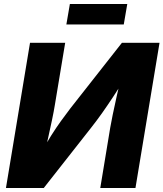

<svg xmlns="http://www.w3.org/2000/svg" viewBox="-20 -942 819 962"><path d="M658.7 0H482.4L532.2 -301.8Q536.6 -327.6 544.9 -367.9Q553.2 -408.2 564.2 -457.5Q575.2 -506.8 587.4 -559.1L610.8 -555.7Q574.7 -499 545.9 -455.3Q517.1 -411.6 491 -374.8Q464.8 -337.9 436 -301.3L199.2 0H9.8L130.4 -727.5H306.6L254.9 -416.5Q250 -385.7 240.5 -340.3Q231 -294.9 220.2 -246.8Q209.5 -198.7 200.2 -159.2L184.1 -172.4Q210.9 -222.2 236.3 -262.5Q261.7 -302.7 285.9 -336.2Q310.1 -369.6 332.5 -398.9L590.8 -727.5H779.3ZM617.7 -921.9 600.1 -819.3H312.5L330.1 -921.9Z"/></svg>

Font: Inter 18pt ExtraBold
Style: Italic
Weight: 800
Italic angle: -9.3988°
Designer: Rasmus Andersson
Foundry: rsms
Version: Version 4.001;git-66647c0bb